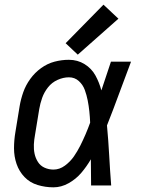

<svg xmlns="http://www.w3.org/2000/svg" viewBox="-20 -794 616 822"><path d="M209 8Q242 8 273.5 -9.5Q305 -27 328 -54Q351 -81 369 -112Q369 -56 370 0H456Q451 -64 447.5 -128.5Q444 -193 438 -257Q465 -325 490 -393.5Q515 -462 541 -530H455Q435 -470 414 -407Q405 -441 388.5 -471Q372 -501 342 -519.5Q312 -538 275 -538Q244 -538 213.5 -530Q183 -522 156 -502.5Q129 -483 109.5 -456Q90 -429 79.5 -399Q69 -369 64 -339L46 -229Q40 -194 40 -159Q40 -124 51 -92Q62 -60 85 -36Q108 -12 141 -2Q174 8 209 8ZM209 -68Q189 -68 171 -76Q153 -84 142.5 -100.5Q132 -117 128 -136Q124 -155 125 -175.5Q126 -196 130 -217L148 -327Q152 -351 160.5 -375Q169 -399 185.5 -420Q202 -441 226.5 -452Q251 -463 275 -463Q300 -463 317.5 -447Q335 -431 343 -409Q351 -387 355.5 -364Q360 -341 362.5 -317Q365 -293 366 -269Q357 -244 346.5 -219.5Q336 -195 324 -171Q312 -147 296.5 -124.5Q281 -102 258 -85Q235 -68 209 -68ZM313 -560 487 -714 423 -774 261 -609Z"/></svg>

Font: Iosevka Sparkle
Style: Italic
Weight: 400
Italic angle: -9°
Designer: Belleve Invis
Foundry: Belleve Invis
Version: Version 4.5.0; ttfautohint (v1.8.3)